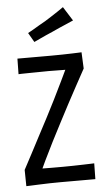

<svg xmlns="http://www.w3.org/2000/svg" viewBox="-52 -737 421 775"><g transform="rotate(-5 158.5 -349.5)"><path d="M70 -10 22 -62Q40 -96 56 -126Q72 -156 89 -189Q106 -222 128 -263Q147 -299 164 -333.5Q181 -368 200 -407Q219 -446 242 -495L295 -449Q274 -411 256.5 -378.5Q239 -346 221.5 -313.5Q204 -281 184 -242Q163 -202 144.5 -165.5Q126 -129 108 -91.5Q90 -54 70 -10ZM23 4 22 -62Q22 -62 39 -62Q56 -62 81 -61.5Q106 -61 132.5 -61Q159 -61 177 -61Q195 -61 217 -61.5Q239 -62 258.5 -62.5Q278 -63 291 -63.5Q304 -64 304 -64L303 0Q303 0 288.5 0Q274 0 251.5 0Q229 0 205 0Q181 0 162 0Q143 0 119.5 0.5Q96 1 74 2Q52 3 37.5 3.5Q23 4 23 4ZM31 -449 32 -512Q32 -512 46 -512Q60 -512 81.5 -512Q103 -512 126.5 -512Q150 -512 169 -512Q192 -512 213.5 -512.5Q235 -513 253 -513.5Q271 -514 281.5 -514.5Q292 -515 292 -515L295 -449Q295 -449 280 -449.5Q265 -450 242 -450Q219 -450 195 -450.5Q171 -451 153 -451Q135 -451 113.5 -450.5Q92 -450 73.5 -450Q55 -450 43 -449.5Q31 -449 31 -449ZM106 -573 84 -611Q95 -617 107 -624Q119 -631 131.5 -638.5Q144 -646 157 -653Q170 -661 183 -669.5Q196 -678 209 -686.5Q222 -695 233 -703L269 -646Q255 -640 240.5 -633.5Q226 -627 211.5 -621Q197 -615 183 -608Q169 -602 155.5 -596Q142 -590 129.5 -584Q117 -578 106 -573Z"/></g></svg>

Font: Truculenta
Style: Regular
Weight: 400
Designer: Ivan Castro, Eva Sanz & Omnibus-Type Team
Foundry: Omnibus-Type
Version: Version 1.002